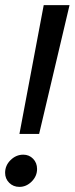

<svg xmlns="http://www.w3.org/2000/svg" viewBox="-20 -724 292 751"><path d="M56 -200 151 -704H252L133 -200ZM56 7Q32 7 16 -9Q0 -25 0 -48Q0 -77 21.5 -98Q43 -119 71 -119Q94 -119 109.5 -103Q125 -87 125 -63Q125 -35 104 -14Q83 7 56 7Z"/></svg>

Font: Red Hat Display Medium
Style: Italic
Weight: 500
Italic angle: -12°
Designer: Pentagram, MCKL
Foundry: Pentagram, MCKL
Version: Version 1.023; ttfautohint (v1.8.3)